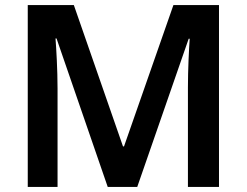

<svg xmlns="http://www.w3.org/2000/svg" viewBox="-20 -734 970 754"><path d="M403 0H519L721 -582H725C722 -541 718 -459 718 -391V0H840V-714H661L467 -159H463L270 -714H89V0H206V-386C206 -461 201 -543 198 -583H202Z"/></svg>

Font: Noto Sans Khmer UI SemiBold
Style: Regular
Weight: 600
Designer: Danh Hong and the Monotype Design Team
Foundry: Monotype Imaging Inc.
Version: Version 2.002